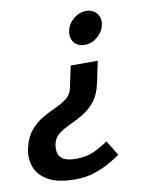

<svg xmlns="http://www.w3.org/2000/svg" viewBox="-132 -569 662 838"><g transform="rotate(-10 199.5 -150.0)"><path d="M307 -508Q337 -508 354 -487Q371 -466 365 -436Q358 -405 332.5 -384Q307 -363 277 -363Q246 -363 229.5 -384Q213 -405 220 -436Q226 -466 251.5 -487Q277 -508 307 -508ZM135 208Q57 208 14.5 183.5Q-28 159 -41.5 121Q-55 83 -47 42Q-36 -8 -12 -37Q12 -66 42 -83.5Q72 -101 101 -114Q130 -127 152 -143.5Q174 -160 180 -190L200 -285H320L300 -190Q289 -139 265 -109.5Q241 -80 211 -62.5Q181 -45 152.5 -32Q124 -19 102.5 -3Q81 13 75 42Q71 62 75 80Q79 98 97 109Q115 120 154 120Q200 120 233 104.5Q266 89 296 68L337 135Q318 148 288.5 165Q259 182 220.5 195Q182 208 135 208Z"/></g></svg>

Font: Epunda Sans SemiBold
Style: Italic
Weight: 600
Italic angle: -12.0243°
Designer: Simon Atzbach
Foundry: typofactur
Version: Version 2.204; ttfautohint (v1.8.4.7-5d5b)